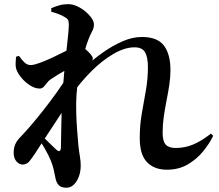

<svg xmlns="http://www.w3.org/2000/svg" viewBox="-20 -832 1040 913"><path d="M322.2 -383.2 326.1 -455.8Q351.8 -483.4 389.4 -518Q427.1 -552.6 471.5 -583.9Q515.8 -615.2 563.1 -635.7Q610.3 -656.2 654.7 -656.2Q728.4 -656.2 759.5 -615.2Q790.5 -574.1 790.5 -498.8Q790.5 -463.8 785 -427.7Q779.5 -391.6 771.9 -353.7Q764.4 -315.8 758.8 -277.3Q753.3 -238.9 753.3 -200.1Q753.3 -160.9 767.9 -144.6Q782.5 -128.3 815.2 -128.3Q860.3 -128.3 900 -145.4Q939.6 -162.6 983.3 -196.8L993.8 -186.1Q975.9 -149 945.3 -111.6Q914.6 -74.2 871.9 -49.6Q829.2 -25 773.7 -25Q713.5 -25 679 -60.9Q644.5 -96.7 644.5 -176Q644.5 -236.5 654.4 -292.7Q664.3 -348.8 673.9 -403.5Q683.4 -458.2 683.4 -512.6Q683.4 -559.2 670 -583.1Q656.5 -607 620 -607Q573.1 -607 519.9 -576Q466.7 -545.1 415.5 -494.2Q364.3 -443.4 322.2 -383.2ZM309.7 -482.7 315.6 -361.2Q295.9 -330.2 274.7 -298Q253.6 -265.8 232.1 -233.1Q210.6 -200.3 189.2 -167.7Q167.8 -135 146.8 -102.4Q133.2 -81.7 120.5 -66Q107.8 -50.2 88.8 -49.5Q72.8 -48.8 58.9 -63.7Q45 -78.6 45 -105.4Q45 -127.4 52 -144.5Q59.1 -161.6 74.2 -177.4Q93.9 -197.3 123.3 -231.4Q152.7 -265.4 185.9 -307.5Q219.1 -349.5 251.3 -394.8Q283.5 -440.2 309.7 -482.7ZM154.6 -182.7 165.3 -203.3Q175 -191.7 191.2 -175.1Q207.4 -158.5 223.4 -143.6Q239.5 -128.7 247 -121Q268.2 -101.9 269.7 -131.1Q270.4 -158.2 271 -202.8Q271.5 -247.4 272.9 -300.5Q274.2 -353.5 278.2 -403.6Q281.5 -447.9 286 -495.4Q290.5 -542.8 295.4 -585.9Q300.3 -629 303.7 -663Q307.2 -696.9 307.2 -714.3Q307.2 -730.6 303.4 -737.5Q299.6 -744.5 285.6 -752.1Q275.2 -758.5 260 -764.4Q244.8 -770.4 223.9 -776L223.7 -792.9Q243.4 -801.5 262.8 -806.9Q282.1 -812.3 303.7 -812.3Q324.2 -812.3 345.9 -802.7Q367.6 -793 385.6 -777.9Q403.7 -762.8 415.2 -746.3Q426.7 -729.8 426.7 -715.7Q426.7 -698.5 418.6 -684.1Q410.5 -669.7 401.1 -645.7Q393 -626.4 383.8 -593.5Q374.7 -560.5 366.4 -522.1Q358 -483.7 351.8 -447.1Q345.6 -410.5 344 -384.1Q341.2 -343.6 342.4 -298.7Q343.5 -253.8 346.8 -212.7Q350 -171.7 352.8 -139.9Q356.2 -109.6 360 -87.6Q363.8 -65.5 363.8 -44.7Q363.8 -15.2 354.6 8.6Q345.4 32.4 330.5 46.5Q315.6 60.6 296.3 60.6Q270 60.6 258.7 47.9Q247.3 35.2 243.6 14.1Q239.6 -6.6 235.1 -26.2Q230.6 -45.9 221.7 -68.2Q217 -79.9 209.9 -94.1Q202.7 -108.3 193.9 -124Q185.2 -139.6 175.1 -154.5Q165.1 -169.4 154.6 -182.7ZM220.5 -454.5Q210.5 -447.8 203 -437.4Q195.5 -427 187.5 -418.9Q179.6 -410.9 168.6 -410.9Q146.7 -410.9 123.3 -425.7Q99.9 -440.5 81.7 -462.3Q63.5 -484.1 57 -504.7Q53.3 -517.2 54.4 -533.2Q55.4 -549.3 56.2 -562L69.9 -566.5Q83 -548.1 96.1 -535.3Q109.2 -522.6 126.3 -522.6Q140.4 -522.6 167.8 -532.5Q195.2 -542.3 226.5 -556.9Q257.9 -571.5 285.5 -585.7Q313.2 -599.9 328.5 -607.8Q340.1 -614.3 349 -614.7Q357.9 -615.1 365.4 -611.8Q376.3 -607.1 389.3 -595.7Q402.4 -584.3 411.8 -572.8Q421.2 -561.3 421.2 -555.3Q421.2 -545.1 415.2 -536.9Q409.1 -528.7 398.7 -516.2Q379.2 -494.2 361 -469.3Q342.8 -444.3 325.3 -418.5L328.5 -479.2Q332.8 -487.2 338 -502Q343.3 -516.9 345.1 -525.8Q326.5 -517.7 302 -504.1Q277.5 -490.5 255.3 -476.9Q233.2 -463.4 220.5 -454.5Z"/></svg>

Font: Noto Serif JP
Style: Regular
Weight: 200
Designer: Ryoko NISHIZUKA 西塚涼子 (kana & ideographs); Frank Grießhammer (Latin, Greek & Cyrillic); Wenlong ZHANG 张文龙 (bopomofo); San
Foundry: Adobe
Version: Version 2.001;hotconv 1.1.0;makeotfexe 2.6.0